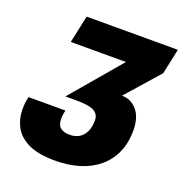

<svg xmlns="http://www.w3.org/2000/svg" viewBox="-134 -856 939 986"><g transform="rotate(20 336.0 -363.0)"><path d="M273 13Q179.5 13 125.5 -13.5Q71.5 -40 48.8 -83.5Q26 -127 26 -178Q26 -206 29.5 -224.5Q33 -243 34 -247H235.5Q234.5 -242.5 232 -229.8Q229.5 -217 229.5 -201Q229.5 -164.5 248.2 -151Q267 -137.5 298 -137.5Q323 -137.5 341.2 -146Q359.5 -154.5 371.5 -169.8Q383.5 -185 389.5 -205.5Q395.5 -226 395.5 -250Q395.5 -283.5 369 -299.2Q342.5 -315 274 -315H210.5L442.5 -587.5H141L173 -737.5H671.5L642 -599L482.5 -418Q532 -418 565.2 -379.8Q598.5 -341.5 598.5 -268Q598.5 -202 575.5 -149.8Q552.5 -97.5 509.8 -61.2Q467 -25 407 -6Q347 13 273 13Z"/></g></svg>

Font: Epilogue Black
Style: Italic
Weight: 900
Italic angle: -12°
Designer: Tyler Finck
Foundry: Etcetera Type Co
Version: Version 2.111